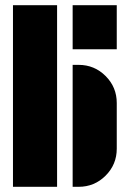

<svg xmlns="http://www.w3.org/2000/svg" viewBox="-20 -720 500 740"><path d="M283 -470Q344 -470 387 -427Q430 -384 430 -323V-147Q430 -86 387 -43Q344 0 283 0H260V-470ZM30 0V-700H200V0ZM260 -530V-700H430V-530Z"/></svg>

Font: Promplate
Style: Bold
Weight: 400
Designer: Evgeny Tarasenko
Foundry: Evgeny Tarasenko
Version: Version 1.000